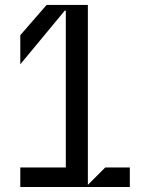

<svg xmlns="http://www.w3.org/2000/svg" viewBox="-20 -747 593 767"><path d="M61.1 0V-78.1H242.9V-704.5H238.6L61.1 -490.1V-606.5L166.2 -727.3H331V-8.5L400.6 -78.1H498.6V0Z"/></svg>

Font: Riot Sans
Style: Regular
Weight: 400
Designer: Rasmus Andersson
Foundry: rsms
Version: Version 3.005